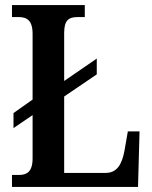

<svg xmlns="http://www.w3.org/2000/svg" viewBox="-20 -734 598 754"><path d="M27 0H522L528 -218H482L469 -143C459 -88 439 -55 395 -55H232V-355L360 -442V-504L232 -416V-605C232 -656 251 -667 286 -667H313V-714H27V-667H52C84 -667 108 -656 108 -601V-343L33 -290V-231L108 -282V-112C108 -58 84 -47 55 -47H27Z"/></svg>

Font: Noto Serif Condensed Semi
Style: Regular
Weight: 600
Width: 3
Designer: Monotype Design Team
Foundry: Monotype Imaging Inc.
Version: Version 1.002